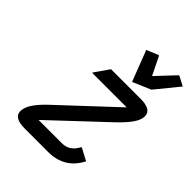

<svg xmlns="http://www.w3.org/2000/svg" viewBox="-215 -883 1001 1001"><g transform="rotate(45 285.0 -382.5)"><path d="M143.1 0Q62 0 62 -48.3Q62 -56.2 64 -65.4Q73.7 -112.8 153.3 -185.5L440.4 -454.1H186.5L187.5 -459L242.2 -537.1H459.5Q540.5 -537.1 540.5 -488.8Q540.5 -481 538.6 -471.7Q529.3 -428.2 449.7 -353.5L162.1 -83H334Q391.6 -83 419.4 -140.1H424.3L489.7 -105.5Q436 0 314.9 0ZM365.7 -569.3 300.8 -737.8 363.8 -764.6H368.7L418.5 -663.1L514.2 -764.6H519L570.3 -737.8L466.3 -610.4L370.6 -569.3Z"/></g></svg>

Font: Nova Script
Style: Regular
Weight: 400
Italic angle: -13°
Version: Version 2.001